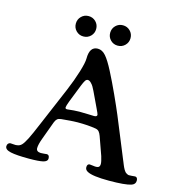

<svg xmlns="http://www.w3.org/2000/svg" viewBox="-128 -1009 1060 1134"><g transform="rotate(15 401.5 -442.0)"><path d="M211.9 -834Q211.9 -860.4 230 -878.4Q248 -896.5 273.9 -896.5Q300.3 -896.5 318.4 -878.4Q336.4 -860.4 336.4 -834Q336.4 -808.1 318.4 -790Q300.3 -772 273.9 -772Q248 -772 230 -790Q211.9 -808.1 211.9 -834ZM421.9 -834Q421.9 -860.4 439.9 -878.4Q458 -896.5 483.9 -896.5Q510.3 -896.5 528.3 -878.4Q546.4 -860.4 546.4 -834Q546.4 -808.1 528.3 -790Q510.3 -772 483.9 -772Q458 -772 439.9 -790Q421.9 -808.1 421.9 -834ZM236.8 -236.3 196.8 -127.4Q181.6 -86.9 181.6 -64.5Q181.6 -43 209.5 -42Q215.8 -41.5 229.2 -43.2Q242.7 -44.9 247.1 -44.9Q262.7 -43.5 262.7 -22.5Q262.7 -3.9 236.1 2.2Q209.5 8.3 150.9 8.3Q74.2 8.3 38.6 0.5Q2.9 -7.3 2.9 -28.3Q2.9 -38.1 8.1 -44.2Q13.2 -50.3 21.5 -51.3Q25.9 -51.8 40.8 -50Q55.7 -48.3 63 -50.3Q78.6 -51.8 90.3 -63.7Q102.1 -75.7 117.9 -106.9Q133.8 -138.2 162.1 -206.1L262.7 -442.9Q290.5 -508.8 308.3 -567.1Q326.2 -625.5 326.2 -650.9Q326.2 -724.6 376.5 -724.6Q403.8 -724.6 426 -698.7Q448.2 -672.9 477.1 -616.7Q506.8 -559.1 538.6 -489.5Q570.3 -419.9 588.1 -377.4Q606 -335 641.6 -247.1Q677.2 -159.2 689 -131.3Q690.9 -127 695.6 -115.5Q700.2 -104 701.9 -99.9Q703.6 -95.7 707.5 -87.2Q711.4 -78.6 713.9 -75Q716.3 -71.3 720.2 -65.9Q724.1 -60.5 728 -57.9Q731.9 -55.2 736.3 -53.2Q742.7 -48.3 762.2 -50.8Q781.7 -53.2 784.7 -52.7Q799.8 -51.3 799.8 -30.3Q799.8 -8.8 776.4 -0.5Q739.7 11.7 639.6 11.7Q540 11.7 507.8 -5.9Q491.2 -14.6 491.2 -30.8Q491.2 -50.3 505.9 -51.8Q511.7 -51.8 526.1 -49.6Q540.5 -47.4 547.4 -47.9Q569.3 -48.3 569.3 -70.3Q569.3 -85 559.6 -116.7L519.5 -229.5Q513.7 -245.6 506.1 -254.4Q498.5 -263.2 484.4 -265.6Q438.5 -273.4 373 -273.4Q341.8 -273.4 273.4 -266.6Q258.8 -265.1 250.7 -258.3Q242.7 -251.5 236.8 -236.3ZM367.2 -336.9Q390.1 -336.9 420.7 -335.7Q451.2 -334.5 457 -334.5Q475.1 -334.5 475.1 -346.2Q475.1 -351.1 459.5 -383.3L415 -477.1Q406.7 -493.2 402.1 -501.5Q397.5 -509.8 387.2 -520.3Q377 -530.8 367.2 -530.8Q357.9 -530.8 351.6 -521Q345.2 -511.2 335.9 -488.3L293.5 -380.4Q281.7 -348.6 281.7 -341.3Q281.7 -336.9 283.7 -334.5Q285.6 -332 287.8 -331.8Q290 -331.5 294.9 -331.5Q296.9 -331.5 306.9 -332.8Q316.9 -334 333.3 -335.4Q349.6 -336.9 367.2 -336.9Z"/></g></svg>

Font: Cooper* Medium
Style: Regular
Weight: 500
Designer: Owen Earl
Foundry: indestructible type*
Version: Version 0.001